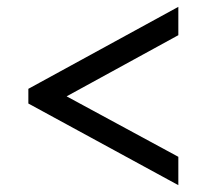

<svg xmlns="http://www.w3.org/2000/svg" viewBox="-20 -639 604 562"><path d="M502 -97 63 -336V-379L502 -619V-536L175 -357L502 -180Z"/></svg>

Font: Noto Serif Tibetan ExtraBold
Style: Regular
Weight: 800
Version: Version 2.103